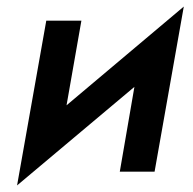

<svg xmlns="http://www.w3.org/2000/svg" viewBox="-20 -523 587 585"><path d="M507 -357 540 -503 65 -103 32 42ZM228 -460H121L32 42L162 -84ZM540 -503 410 -377 345 0H451Z"/></svg>

Font: Jost Medium
Style: Italic
Weight: 500
Italic angle: -5°
Version: Version 3.710